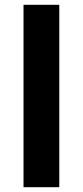

<svg xmlns="http://www.w3.org/2000/svg" viewBox="-20 -780 345 800"><path d="M227 0V-760H78V0Z"/></svg>

Font: Noto Sans Malayalam
Style: Bold
Weight: 700
Designer: Jelle Bosma - Monotype Design Team
Foundry: Monotype Imaging Inc.
Version: Version 2.104